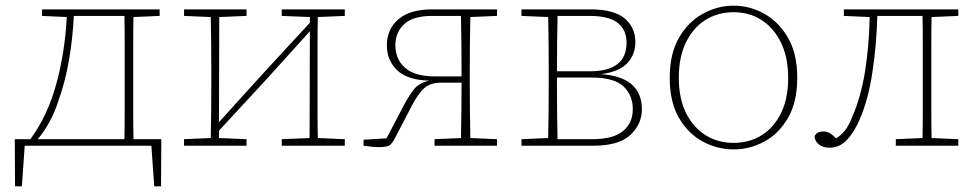

<svg xmlns="http://www.w3.org/2000/svg" viewBox="-20 -513 3438 676"><path d="M186 -159Q173 -118 154 -83.5Q135 -49 113 -23H418Q419 -64 419 -117Q419 -170 419 -213V-267Q419 -310 419 -363Q419 -416 418 -457H240Q236 -378 223 -302Q210 -226 186 -159ZM128 -457V-480H542V-457L450 -453Q449 -413 449 -360.5Q449 -308 449 -267V-213Q449 -170 449 -117Q449 -64 450 -23H548L547 143H523L513 0H67L57 143H33L32 -23H87Q148 -106 178.5 -218.5Q209 -331 215 -453Z M972 -457V-480H1194V-457L1099 -453Q1098 -413 1098 -360.5Q1098 -308 1098 -267V-213Q1098 -172 1098 -120Q1098 -68 1099 -27L1194 -23V0H972V-23L1070 -27L1071 -403L911 -226L751 -53V-27L848 -23V0H628V-23L722 -27Q723 -68 723.5 -120Q724 -172 724 -213V-267Q724 -308 723.5 -360.5Q723 -413 722 -453L628 -457V-480H848V-457L752 -453L751 -83L906 -254L1071 -433V-453Z M1502 -480H1730V-457L1636 -453Q1635 -413 1634.5 -360.5Q1634 -308 1634 -267V-213Q1634 -172 1634.5 -120Q1635 -68 1636 -27L1730 -23V0H1510V-23L1603 -27Q1604 -68 1604.5 -122Q1605 -176 1605 -222H1535Q1495 -222 1473.5 -202.5Q1452 -183 1429 -139L1376 -37Q1364 -13 1355 -4Q1346 5 1314 5Q1301 5 1287.5 3.5Q1274 2 1260 0V-21L1341 -26L1399 -137Q1422 -181 1440 -201.5Q1458 -222 1492 -229Q1414 -231 1378 -266Q1342 -301 1342 -353Q1342 -410 1382.5 -445Q1423 -480 1502 -480ZM1511 -244H1605V-256Q1605 -306 1604.5 -361Q1604 -416 1603 -457H1502Q1434 -457 1403 -428Q1372 -399 1372 -354Q1372 -304 1406.5 -274Q1441 -244 1511 -244Z M1941 -213Q1941 -170 1941.5 -117Q1942 -64 1943 -23H2065Q2139 -23 2173.5 -51.5Q2208 -80 2208 -129Q2208 -177 2175.5 -208.5Q2143 -240 2061 -240H1941ZM1816 0V-23L1910 -27Q1911 -68 1911.5 -120Q1912 -172 1912 -213V-267Q1912 -308 1911.5 -360.5Q1911 -413 1910 -453L1816 -457V-480H2059Q2141 -480 2179 -448.5Q2217 -417 2217 -364Q2217 -321 2188.5 -290.5Q2160 -260 2096 -252Q2240 -242 2240 -128Q2240 -76 2199.5 -38Q2159 0 2070 0ZM2054 -457H1943Q1942 -417 1941.5 -364.5Q1941 -312 1941 -262H2057Q2186 -262 2186 -363Q2186 -407 2155.5 -432Q2125 -457 2054 -457Z M2563 13Q2506 13 2454.5 -14.5Q2403 -42 2370.5 -98Q2338 -154 2338 -239Q2338 -324 2370.5 -380Q2403 -436 2454.5 -464.5Q2506 -493 2563 -493Q2620 -493 2671 -464.5Q2722 -436 2754.5 -380Q2787 -324 2787 -239Q2787 -154 2754.5 -98Q2722 -42 2671 -14.5Q2620 13 2563 13ZM2563 -10Q2619 -10 2662 -37Q2705 -64 2730 -115Q2755 -166 2755 -238Q2755 -311 2730 -362.5Q2705 -414 2662 -442Q2619 -470 2563 -470Q2507 -470 2463.5 -442.5Q2420 -415 2395 -363.5Q2370 -312 2370 -239Q2370 -167 2395 -116Q2420 -65 2463.5 -37.5Q2507 -10 2563 -10Z M2901 7Q2877 7 2863 -4.5Q2849 -16 2848 -33Q2855 -50 2879 -50Q2892 -50 2902 -44Q2912 -38 2924 -26Q2943 -38 2956 -55Q2969 -72 2980 -100Q3011 -171 3025.5 -260.5Q3040 -350 3042 -453L2951 -457V-480H3354V-457L3260 -453Q3259 -413 3259 -360.5Q3259 -308 3259 -267V-213Q3259 -172 3259 -120Q3259 -68 3260 -27L3354 -23V0H3134V-23L3228 -27Q3229 -68 3229 -120Q3229 -172 3229 -213V-267Q3229 -310 3229 -363Q3229 -416 3228 -457H3069Q3066 -354 3051.5 -258Q3037 -162 3007 -93Q2986 -45 2960.5 -19Q2935 7 2901 7Z"/></svg>

Font: Source Serif 4 SmText ExtraLight
Style: Regular
Weight: 200
Designer: Frank Grießhammer
Foundry: Adobe
Version: Version 4.005;hotconv 1.1.0;makeotfexe 2.6.0